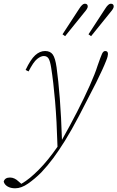

<svg xmlns="http://www.w3.org/2000/svg" viewBox="-107 -768 633 1035"><path d="M-25 247Q-50 247 -66.5 237Q-83 227 -87 211Q-81 189 -53 189Q-29 189 -7 210L8 223Q32 209 54 191Q76 173 101 148Q127 122 152.5 90.5Q178 59 203 23Q199 -117 190 -221.5Q181 -326 169 -402Q163 -440 154.5 -453Q146 -466 129 -466Q113 -466 93 -450Q73 -434 47 -383L31 -391Q58 -448 83 -470.5Q108 -493 136 -493Q164 -493 177.5 -474Q191 -455 198 -405Q208 -333 215.5 -236Q223 -139 227 -14Q270 -90 309 -166Q348 -242 377 -307Q406 -372 419 -414Q436 -463 443 -478Q450 -493 460 -493Q475 -493 475 -477Q475 -472 473 -463.5Q471 -455 465 -440Q456 -417 443.5 -390Q431 -363 411 -322Q359 -220 319 -143.5Q279 -67 243 -9Q210 44 180 84.5Q150 125 115 162Q81 196 44.5 221.5Q8 247 -25 247ZM230 -583 320 -721Q337 -748 350 -748Q366 -748 366 -733Q366 -727 361 -719Q356 -711 349 -703L244 -573ZM370 -583 460 -721Q477 -748 490 -748Q506 -748 506 -733Q506 -727 501 -719Q496 -711 489 -703L384 -573Z"/></svg>

Font: Source Serif 4 SmText ExtraLight
Style: Italic
Weight: 200
Italic angle: -12°
Designer: Frank Grießhammer
Foundry: Adobe
Version: Version 4.005;hotconv 1.1.0;makeotfexe 2.6.0